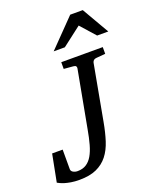

<svg xmlns="http://www.w3.org/2000/svg" viewBox="-187 -1014 924 1129"><g transform="rotate(-20 274.5 -450.0)"><path d="M450.2 -624Q429.7 -622.6 424.8 -604L360.8 -255.9Q349.6 -193.8 333.5 -143.6Q317.4 -93.3 289.6 -57.9Q261.7 -22.5 219 -3.2Q176.3 16.1 111.8 16.1Q82.5 16.1 59.6 12.2Q36.6 8.3 20.3 3.2Q3.9 -2 -6.1 -7.1Q-16.1 -12.2 -20 -14.2L13.2 -185.1H79.1V-63Q79.1 -50.3 91.3 -43.2Q103.5 -36.1 119.1 -36.1Q150.9 -36.1 173.3 -50.3Q195.8 -64.5 211.4 -91.3Q227.1 -118.2 238 -157.5Q249 -196.8 257.8 -247.1L324.2 -604Q325.7 -612.3 321.8 -617.7Q317.9 -623 305.2 -624L247.1 -628.9V-670.9H506.8V-628.9ZM499 -746.1 417 -838.4 296.9 -746.1H227.1L392.1 -915.5H470.7L568.8 -746.1Z"/></g></svg>

Font: Charis SIL
Style: Italic
Weight: 400
Italic angle: -11°
Foundry: SIL International
Version: Version 4.112